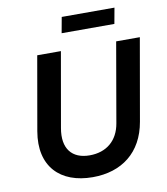

<svg xmlns="http://www.w3.org/2000/svg" viewBox="-95 -963 915 1054"><g transform="rotate(-10 362.0 -436.0)"><path d="M337 12C498 12 615 -75 644 -243L724 -700H592L515 -257C499 -162 434 -109 341 -109C242 -109 191 -172 211 -284L284 -700H152L80 -289C47 -97 156 12 337 12ZM305 -796H599L615 -884H321Z"/></g></svg>

Font: Fixel Display 20240404 SemiBold
Style: Italic
Weight: 600
Italic angle: -10°
Designer: AlfaBravo + MacPaw
Foundry: Kyrylo Tkachov, Marchela Mozhyna, Serhii Makarenko, Maria Weinstein, Zakhar Kryvoshyya
Version: Version 1.211;Glyphs 3.2 (3225)